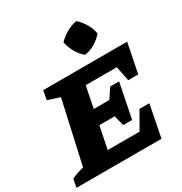

<svg xmlns="http://www.w3.org/2000/svg" viewBox="-246 -1092 1181 1246"><g transform="rotate(-30 344.5 -469.0)"><path d="M-35 0 -23 -62Q-1 -72 21.5 -80Q44 -88 68 -93L172 -560L82 -589L95 -657H724L680 -437H605L583 -547H350L318 -387H435L483 -460H550L498 -201H431L412 -278H297L263 -111H502L575 -239H649L602 0ZM505 -938Q535 -911 556.5 -874.5Q578 -838 584 -799Q559 -769 521.5 -746.5Q484 -724 445 -720Q415 -743 393.5 -781Q372 -819 364 -860Q391 -888 428 -909.5Q465 -931 505 -938Z"/></g></svg>

Font: Piazzolla ExtraBold
Style: Italic
Weight: 800
Italic angle: -11.3°
Designer: Juan Pablo del Peral
Foundry: Huerta Tipografica
Version: Version 1.330